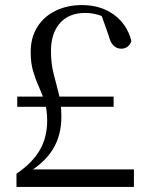

<svg xmlns="http://www.w3.org/2000/svg" viewBox="-20 -737 590 757"><path d="M48 -316V-356H428V-316ZM45 0V-52Q108 -95 137 -145.5Q166 -196 166 -261Q166 -302 156.5 -333.5Q147 -365 133.5 -394.5Q120 -424 110.5 -456.5Q101 -489 101 -532Q101 -589 127 -630.5Q153 -672 199 -694.5Q245 -717 303 -717Q378 -717 430 -678.5Q482 -640 498 -575Q493 -560 482.5 -552.5Q472 -545 458 -545Q441 -545 428 -557Q415 -569 408 -598L376 -688L429 -651Q395 -670 369 -678Q343 -686 316 -686Q252 -686 216.5 -646Q181 -606 181 -536Q181 -486 191.5 -446Q202 -406 212 -366.5Q222 -327 222 -276Q222 -202 187.5 -147Q153 -92 81 -51L103 -84V-69H508V0Z"/></svg>

Font: Noto Serif SC ExtraLight
Style: Regular
Weight: 400
Version: Version 2.002-H1;hotconv 1.1.0;makeotfexe 2.6.0